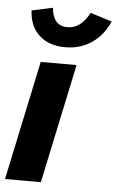

<svg xmlns="http://www.w3.org/2000/svg" viewBox="-62 -810 518 848"><g transform="rotate(5 197.5 -386.0)"><path d="M-7 0 105 -529H264L152 0ZM207 -603Q134 -603 91 -643Q48 -683 45 -752L138 -772Q145 -692 209 -692Q268 -692 306 -764L402 -734Q373 -670 322.5 -636.5Q272 -603 207 -603Z"/></g></svg>

Font: Red Hat Display Black
Style: Italic
Weight: 900
Italic angle: -12°
Designer: Pentagram, MCKL
Foundry: Pentagram, MCKL
Version: Version 1.023; ttfautohint (v1.8.3)